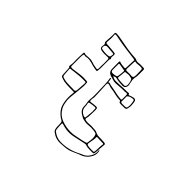

<svg xmlns="http://www.w3.org/2000/svg" viewBox="-173 -1046 1346 1346"><g transform="rotate(45 500.0 -373.0)"><path d="M786 -122Q796 -96 785 -68Q765 -23 720 -5Q699 2 678.5 12Q658 22 636 29Q628 31 619.5 33Q611 35 603 35Q583 36 562.5 38Q542 40 522 35Q507 31 494 24Q481 17 470 7Q464 1 462 -11Q459 -25 459.5 -39.5Q460 -54 458 -67Q458 -77 449 -81Q429 -92 413 -107.5Q397 -123 386 -143Q382 -151 379.5 -160Q377 -169 375 -177Q365 -223 372 -271Q374 -279 372 -281.5Q370 -284 361 -283Q340 -283 319.5 -283.5Q299 -284 278 -287H275Q251 -293 241.5 -297Q232 -301 230.5 -310Q229 -319 229 -339Q228 -348 228 -357Q228 -366 227 -375Q227 -381 225 -382Q218 -387 219 -392.5Q220 -398 221 -405Q223 -418 222.5 -430.5Q222 -443 222 -456Q222 -473 222.5 -489Q223 -505 224 -521Q224 -534 235 -529Q241 -526 247 -526Q253 -526 260 -527Q276 -529 291 -528Q306 -527 321 -521Q332 -517 344 -515Q356 -513 367 -511Q374 -510 375 -514.5Q376 -519 377 -523Q377 -537 377 -550.5Q377 -564 378 -577Q378 -585 377.5 -594Q377 -603 377 -611Q377 -619 374.5 -621.5Q372 -624 364 -624Q348 -623 332 -623Q316 -623 300 -627Q289 -631 286 -636Q283 -641 284 -652Q286 -660 286.5 -667.5Q287 -675 280 -682Q277 -684 277.5 -689Q278 -694 278 -698Q279 -718 280.5 -736.5Q282 -755 281 -774Q280 -785 292 -785Q303 -785 314 -783.5Q325 -782 335 -780Q379 -771 423 -764Q467 -757 511 -755Q516 -754 520 -752Q524 -750 528 -748Q539 -746 550.5 -748Q562 -750 573 -749Q578 -748 582 -748.5Q586 -749 590 -749Q601 -748 603.5 -746.5Q606 -745 606 -734Q605 -714 606 -694.5Q607 -675 602 -655Q600 -642 601.5 -630Q603 -618 606 -606Q608 -599 609 -591.5Q610 -584 608 -576Q602 -554 580 -555Q564 -556 547.5 -557Q531 -558 514 -563Q507 -565 500.5 -563Q494 -561 487 -557Q497 -550 508 -547Q519 -544 530 -545Q547 -545 564.5 -546Q582 -547 598 -548Q610 -549 622 -548.5Q634 -548 646 -550Q651 -552 653 -547Q654 -540 657.5 -540.5Q661 -541 665 -542Q671 -544 677 -546.5Q683 -549 690 -550Q717 -558 720 -529Q722 -516 722.5 -502.5Q723 -489 720 -475Q718 -462 713 -458.5Q708 -455 695 -455H659Q648 -455 646 -463Q645 -470 637 -470Q610 -471 584.5 -477.5Q559 -484 532 -487Q526 -488 520.5 -490.5Q515 -493 509 -494Q493 -499 493 -482Q495 -454 496 -425.5Q497 -397 498 -369Q499 -358 496.5 -347.5Q494 -337 495 -326Q495 -314 506 -317Q518 -319 530 -320.5Q542 -322 554 -322Q565 -322 566 -313Q568 -304 567.5 -295Q567 -286 567 -278Q566 -262 566 -246Q566 -230 561 -215Q560 -206 568 -203Q583 -199 597 -200Q615 -202 633 -201.5Q651 -201 668 -199Q673 -198 677 -196.5Q681 -195 685 -193Q702 -185 720.5 -185.5Q739 -186 757 -184H765Q777 -183 781 -180Q785 -177 783 -165Q781 -146 780 -127.5Q779 -109 777 -90Q776 -80 772.5 -77Q769 -74 758 -75Q748 -75 737 -75Q726 -75 715 -76Q711 -77 708 -77.5Q705 -78 701 -79Q691 -84 680.5 -81.5Q670 -79 659 -77Q625 -70 591.5 -62.5Q558 -55 523 -59Q501 -62 476 -70Q466 -73 467 -63Q468 -50 468 -37.5Q468 -25 470 -13Q472 -1 479 3Q509 27 546 30Q626 33 696 -3Q703 -7 710 -10Q717 -13 724 -16Q753 -27 770.5 -56.5Q788 -86 783 -114Q783 -116 783 -118Q783 -120 786 -122ZM493 -500Q496 -505 500.5 -505Q505 -505 509 -503Q521 -499 533.5 -497.5Q546 -496 559 -493Q578 -489 597 -485Q616 -481 635 -480Q647 -478 646 -488Q645 -499 646 -510Q647 -521 645 -532Q644 -540 636 -539Q620 -537 604.5 -537.5Q589 -538 573 -536Q555 -535 537.5 -533.5Q520 -532 503 -538Q497 -540 491 -542Q485 -544 479 -545Q445 -554 445 -588Q444 -605 444.5 -621.5Q445 -638 444 -654Q444 -667 455 -661Q466 -657 476.5 -656.5Q487 -656 497 -654Q509 -651 509 -662Q510 -680 510.5 -698.5Q511 -717 512 -735Q513 -740 510 -741.5Q507 -743 502 -744Q461 -749 419.5 -754.5Q378 -760 337 -768Q327 -770 317.5 -772Q308 -774 298 -775Q288 -777 288 -768Q290 -750 289.5 -732Q289 -714 287 -697Q286 -685 297 -685Q316 -684 334 -682.5Q352 -681 370 -679Q382 -678 384.5 -674Q387 -670 386 -659Q385 -652 384.5 -645Q384 -638 389 -632Q392 -630 389 -627Q385 -623 385 -617Q385 -611 385 -606V-530Q384 -524 383.5 -518Q383 -512 383 -506Q381 -499 375 -500Q365 -502 354 -503.5Q343 -505 333 -508Q313 -515 292.5 -518.5Q272 -522 252 -517Q247 -516 240.5 -518.5Q234 -521 232 -512Q231 -507 230.5 -501Q230 -495 230 -489V-413Q229 -397 232.5 -394Q236 -391 252 -392Q257 -392 259 -393Q289 -398 319 -401Q349 -404 379 -401Q389 -401 389 -392Q391 -372 389.5 -352Q388 -332 386 -312Q384 -287 380.5 -261.5Q377 -236 378 -210Q380 -194 383.5 -177.5Q387 -161 394 -147Q420 -101 465 -84.5Q510 -68 553 -69Q574 -69 595 -73.5Q616 -78 637 -82Q648 -84 658.5 -86.5Q669 -89 679 -92Q689 -94 689 -103Q691 -117 693 -131.5Q695 -146 693 -161Q690 -175 686.5 -181Q683 -187 663 -190Q647 -192 630 -192Q613 -192 596 -190Q585 -189 574.5 -191Q564 -193 553 -196Q545 -198 537.5 -203Q530 -208 522 -212Q501 -225 494 -246Q491 -257 491.5 -268.5Q492 -280 489 -291Q487 -300 486.5 -309.5Q486 -319 487 -329Q490 -353 489.5 -377Q489 -401 488 -425Q487 -451 486.5 -477Q486 -503 481 -528Q481 -535 484 -535Q488 -536 488 -533.5Q488 -531 489 -529Q490 -522 491 -515Q492 -508 493 -500ZM595 -695V-713Q595 -733 592 -736Q589 -739 569 -739Q559 -739 548.5 -737Q538 -735 527 -738Q521 -740 521 -731Q520 -713 519.5 -695.5Q519 -678 518 -661Q518 -649 530 -649Q542 -649 554 -649.5Q566 -650 578 -648Q582 -647 587.5 -650Q593 -653 594 -660Q596 -669 596 -678Q596 -687 595 -695ZM341 -632H351Q369 -634 372.5 -637Q376 -640 378 -657Q381 -669 369 -669Q357 -670 345 -671Q333 -672 321 -673Q315 -673 309 -673.5Q303 -674 296 -667Q290 -661 291 -655.5Q292 -650 291 -645Q290 -640 294 -638.5Q298 -637 302 -636Q318 -632 341 -632ZM463 -569Q471 -567 486.5 -569Q502 -571 508 -577Q510 -581 510 -584Q512 -595 513 -606.5Q514 -618 515 -629Q517 -639 508 -640Q496 -642 484 -644Q472 -646 460 -648Q451 -649 453 -639V-585Q453 -573 463 -569ZM556 -640Q549 -639 542 -638.5Q535 -638 528 -637Q523 -636 523 -629Q522 -617 521 -605.5Q520 -594 518 -583Q515 -570 528 -569Q542 -566 555.5 -566Q569 -566 582 -565Q600 -563 602 -584Q602 -607 593 -628Q589 -634 585 -635Q578 -636 571 -638Q564 -640 556 -640ZM666 -464Q679 -465 692 -464Q705 -464 709 -468Q713 -472 714 -484Q716 -507 711 -528Q710 -537 706.5 -540Q703 -543 695 -542Q685 -541 675.5 -538Q666 -535 658 -528Q652 -524 653.5 -516Q655 -508 654 -501V-475Q654 -464 666 -464ZM329 -294Q337 -294 345 -294Q353 -294 360 -293Q376 -293 377 -308Q378 -326 379.5 -344.5Q381 -363 382 -382Q382 -391 373 -391Q345 -392 318 -390Q291 -388 264 -384Q252 -381 243 -382Q234 -383 234 -373Q235 -360 236 -346Q237 -332 238 -318Q238 -309 249 -304Q269 -297 289 -295.5Q309 -294 329 -294ZM560 -284H559V-304Q559 -312 550 -313Q538 -313 526 -311Q514 -309 503 -307Q494 -305 495 -297Q497 -290 498 -284Q499 -278 499 -271Q498 -231 537 -214Q548 -210 551 -211.5Q554 -213 555 -224Q557 -239 558 -254Q559 -269 560 -284ZM743 -84Q746 -84 750 -84.5Q754 -85 758 -84Q768 -84 769 -93Q771 -111 771 -128.5Q771 -146 774 -164Q776 -172 767 -173Q754 -173 739.5 -173.5Q725 -174 711 -175Q706 -175 706 -170Q707 -153 703 -136Q699 -119 697 -102Q696 -89 708 -87Q725 -84 743 -84Z"/></g></svg>

Font: Rock 3D
Style: Regular
Weight: 400
Version: Version 1.000